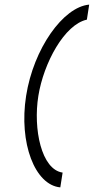

<svg xmlns="http://www.w3.org/2000/svg" viewBox="-20 -715 406 831"><path d="M93 -300C61 -96 131 86 241 96L251 32C159 19 123 -157 146 -300C169 -443 259 -609 356 -630L366 -695C253 -685 125 -504 93 -300Z"/></svg>

Font: Charger Sport
Style: ExLitExtObl
Weight: 200
Designer: Jasper
Foundry: Cannot Into Space Fonts
Version: Version 1.1